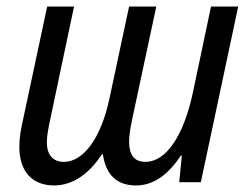

<svg xmlns="http://www.w3.org/2000/svg" viewBox="-20 -556 757 586"><path d="M145 10C208 10 257 -33 291 -85H294C303 -24 335 10 395 10C456 10 499 -32 532 -81H535L527 0H593L707 -536H624L569 -275C541 -142 487 -62 424 -62C389 -62 374 -84 374 -124C374 -140 377 -161 383 -190L457 -536H374L314 -255C289 -137 236 -62 175 -62C140 -62 123 -85 123 -122C123 -141 127 -162 134 -195L206 -536H124L51 -194C44 -164 39 -135 39 -108C39 -33 78 10 145 10Z"/></svg>

Font: Noto Sans Display SemiCondensed
Style: Italic
Weight: 400
Width: 4
Italic angle: -12°
Designer: Monotype Design Team
Foundry: Monotype Imaging Inc.
Version: Version 1.900